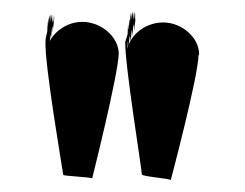

<svg xmlns="http://www.w3.org/2000/svg" viewBox="-20 -779 414 325"><path d="M119 -742C86 -742 57 -714 58 -685C59 -685 61 -716 61 -688C61 -688 62 -720 62 -691C63 -694 64 -726 64 -700C64 -702 65 -735 66 -712C67 -718 69 -751 69 -724C70 -726 70 -758 70 -730C71 -732 71 -762 71 -734C71 -734 72 -765 72 -736C72 -737 72 -767 71 -739C70 -740 70 -770 69 -741C68 -741 66 -771 65 -741C65 -741 63 -769 63 -738C63 -738 62 -765 62 -736C62 -735 62 -763 61 -732C61 -732 61 -760 60 -726C60 -723 57 -716 57 -710C55 -670 87 -486 87 -483C87 -481 137 -479 136 -477C136 -477 180 -652 181 -688C181 -716 152 -742 119 -742ZM256 -741C223 -741 194 -715 195 -687C196 -688 196 -718 196 -690C196 -690 196 -722 196 -693C196 -694 196 -725 197 -698C198 -701 200 -734 201 -708C202 -711 203 -744 204 -718C205 -722 206 -754 207 -727C208 -729 208 -761 208 -734C209 -736 209 -767 209 -739C209 -739 210 -770 210 -741C210 -742 210 -772 209 -744C208 -745 207 -775 206 -746C205 -746 204 -775 203 -745C203 -745 201 -773 201 -742C201 -742 200 -769 200 -740C200 -739 200 -767 200 -736C200 -736 199 -763 198 -729C197 -727 197 -754 196 -721C195 -718 193 -711 192 -708C191 -670 221 -487 220 -484C219 -480 269 -477 269 -474C269 -474 316 -651 316 -686C316 -685 316 -687 317 -686C318 -714 289 -741 256 -741Z"/></svg>

Font: Hussar Wojna
Style: 3
Weight: 400
Designer: Robert Jablonski
Foundry: Cannot Into Space Fonts
Version: Version 1.01